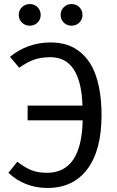

<svg xmlns="http://www.w3.org/2000/svg" viewBox="-20 -908 575 940"><path d="M126 -782.2Q103 -782.2 87.4 -797.4Q71.8 -812.5 71.8 -835Q71.8 -857.4 87.4 -872.8Q103 -888.2 126 -888.2Q148.4 -888.2 163.8 -872.8Q179.2 -857.4 179.2 -835Q179.2 -812.5 163.8 -797.4Q148.4 -782.2 126 -782.2ZM330.1 -782.2Q307.6 -782.2 292.2 -797.4Q276.9 -812.5 276.9 -835Q276.9 -857.4 292.2 -872.8Q307.6 -888.2 330.1 -888.2Q353 -888.2 368.4 -872.8Q383.8 -857.4 383.8 -835Q383.8 -812.5 368.4 -797.4Q353 -782.2 330.1 -782.2ZM228 -700.2Q271.5 -700.2 308.1 -688.5Q344.7 -676.8 376.5 -649.9Q408.2 -623 430.2 -582.5Q452.1 -542 464.6 -481.4Q477.1 -420.9 477.1 -344.2Q477.1 -172.4 407.7 -80.1Q338.4 12.2 212.9 12.2Q100.6 12.2 21 -62L64.9 -116.2Q100.1 -88.9 132.1 -75.4Q164.1 -62 210 -62Q379.4 -62 384.8 -318.8H115.2V-391.1H383.8Q376 -627.9 227.1 -627.9Q181.2 -627.9 147 -616Q112.8 -604 74.2 -576.2L28.8 -629.9Q115.7 -700.2 228 -700.2Z"/></svg>

Font: Fira Sans Book
Style: Regular
Weight: 350
Designer: Carrois Corporate & Edenspiekermann AG
Foundry: Carrois Corporate GbR & Edenspiekermann AG
Version: Version 4.203;PS 004.203;hotconv 1.0.88;makeotf.lib2.5.64775